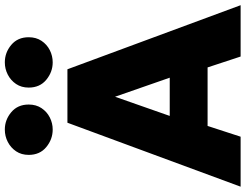

<svg xmlns="http://www.w3.org/2000/svg" viewBox="-128 -864 993 776"><g transform="rotate(-90 368.0 -476.5)"><path d="M1 0 259.5 -700H475.5L734.5 0H527L483 -133.5H246.5L203 0ZM287 -286.5H441.5L364.5 -507.5ZM232 -759.5Q192.5 -759.5 161 -785.5Q129.5 -811.5 129.5 -856.5Q129.5 -886 144 -907.5Q158.5 -929 181.8 -941Q205 -953 232 -953Q271 -953 302 -927Q333 -901 333 -856.5Q333 -826.5 318.5 -804.8Q304 -783 280.8 -771.2Q257.5 -759.5 232 -759.5ZM503.5 -759.5Q464.5 -759.5 433 -785.5Q401.5 -811.5 401.5 -856.5Q401.5 -886 416 -907.5Q430.5 -929 453.8 -941Q477 -953 503.5 -953Q543 -953 574 -927Q605 -901 605 -856.5Q605 -826.5 590.5 -804.8Q576 -783 552.8 -771.2Q529.5 -759.5 503.5 -759.5Z"/></g></svg>

Font: Geologica Roman ExtraBold
Style: Regular
Weight: 800
Designer: Sindre Bremnes, Frode Helland
Foundry: Monokrom Skriftforlag AS
Version: Version 1.010;gftools[0.9.28]